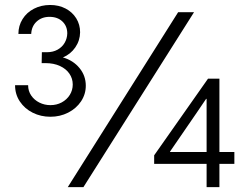

<svg xmlns="http://www.w3.org/2000/svg" viewBox="-20 -770 1027 790"><path d="M42 -419.4H95.7Q95.7 -395.5 108.4 -377Q121.1 -358.4 142.1 -347.9Q163.1 -337.4 187.5 -337.4Q212.9 -337.4 233.9 -348.6Q254.9 -359.9 267.1 -379.4Q279.3 -398.9 279.3 -422.4Q279.3 -446.8 265.6 -466.8Q252 -486.8 226.6 -498.5Q201.2 -510.3 167 -510.3H151.4L152.3 -555.2H173.8Q198.2 -555.2 217 -565.7Q235.8 -576.2 246.1 -594Q256.3 -611.8 256.8 -632.3Q256.8 -662.6 236.8 -681.6Q216.8 -700.7 183.6 -700.7Q151.9 -700.7 130.9 -681.4Q109.9 -662.1 108.4 -630.4H55.7Q55.7 -664.1 72.8 -691.4Q89.8 -718.8 119.6 -734.1Q149.4 -749.5 186.5 -749.5Q221.7 -749.5 249.8 -734.9Q277.8 -720.2 293.7 -694.6Q309.6 -668.9 309.6 -637.2Q309.1 -603 289.8 -575Q270.5 -546.9 238.8 -533.7Q281.2 -521.5 307.1 -490Q333 -458.5 333 -417.5Q333 -382.3 313.5 -353Q293.9 -323.7 260.5 -306.6Q227.1 -289.6 187.5 -289.6Q147.9 -289.6 114.7 -306.2Q81.5 -322.8 61.8 -352.3Q42 -381.8 42 -419.4ZM712.9 -719.7H778.3L323.2 0H258.8ZM830.1 -95.7H614.3V-130.9L835.9 -446.3H882.8V-144.5H944.3V-95.7H882.8V0H830.1ZM830.1 -144.5V-363.3H828.1L791 -308.6L679.7 -146.5V-144.5Z"/></svg>

Font: Reddit Sans Chocolate Light
Style: Regular
Weight: 300
Designer: Stephen Hutchings
Foundry: Reddit
Version: Version 1.013